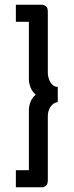

<svg xmlns="http://www.w3.org/2000/svg" viewBox="-20 -760 311 811"><path d="M47 -668V-740H159Q164 -740 173 -734.5Q182 -729 182 -710V-450Q182 -440 186.5 -426.5Q191 -413 200.5 -403Q210 -393 224 -393V-329Q205 -326 193.5 -309Q182 -292 182 -270V1Q182 18 174 24.5Q166 31 159 31H47V-41H102V-296Q102 -310 108.5 -328.5Q115 -347 131 -360Q115 -374 108.5 -392Q102 -410 102 -424V-668Z"/></svg>

Font: Raleway Thin Medium
Style: Regular
Weight: 500
Version: Version 4.026